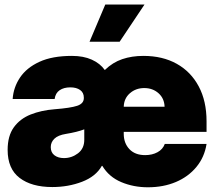

<svg xmlns="http://www.w3.org/2000/svg" viewBox="-20 -792 921 822"><path d="M204.1 8.8Q115.2 8.8 64 -30.3Q12.7 -69.3 12.7 -150.4Q12.7 -210.4 39.3 -247.1Q65.9 -283.7 111.3 -301.8Q156.7 -319.8 212.9 -324.2Q282.2 -329.6 310.5 -339.1Q338.9 -348.6 338.9 -372.1V-374Q338.9 -395.5 323 -406.7Q307.1 -418 281.2 -418Q253.4 -418 235.4 -405.8Q217.3 -393.6 213.9 -368.2H34.2Q37.6 -418 65.7 -460Q93.8 -502 148.7 -527.3Q203.6 -552.7 288.1 -552.7Q337.4 -552.7 373 -536.6Q408.7 -520.5 428.7 -492.2Q462.4 -524.9 503.4 -538.8Q544.4 -552.7 593.8 -552.7Q676.3 -552.7 736.8 -518.8Q797.4 -484.9 830.8 -422.1Q864.3 -359.4 864.3 -272.5V-227.5H509.8V-218.8Q509.8 -179.2 533.9 -153.6Q558.1 -127.9 601.6 -127.9Q631.8 -127.9 654.5 -140.4Q677.2 -152.8 685.5 -175.8H864.3Q855.5 -119.1 821 -77.4Q786.6 -35.6 733.2 -12.9Q679.7 9.8 613.3 9.8Q551.3 9.8 498.8 -12.5Q446.3 -34.7 418 -82H416Q390.6 -36.6 331.5 -13.9Q272.5 8.8 204.1 8.8ZM597.7 -415Q561.5 -415 536.1 -392.8Q510.7 -370.6 509.8 -335H684.6Q683.6 -370.6 658.7 -392.8Q633.8 -415 597.7 -415ZM253.9 -115.2Q287.1 -115.2 314 -135.7Q340.8 -156.2 340.8 -193.4V-238.3Q310.5 -226.6 262.7 -218.8Q228.5 -213.4 212.9 -198.2Q197.3 -183.1 197.3 -162.1Q197.3 -139.2 213.1 -127.2Q229 -115.2 253.9 -115.2ZM363.3 -613.3 430.7 -772.5H598.6L492.2 -613.3Z"/></svg>

Font: Inter Tight Black
Style: Regular
Weight: 900
Designer: Rasmus Andersson
Foundry: rsms
Version: Version 3.004; ttfautohint (v1.8.4.7-5d5b)